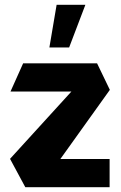

<svg xmlns="http://www.w3.org/2000/svg" viewBox="-20 -777 504 797"><path d="M24 -397V-398L76 -514H383L369 -397ZM207 -84 22 -117V-118L383 -514L436 -404ZM85 0 22 -117H435V0ZM185 -580 215 -757H334V-756L267 -580Z"/></svg>

Font: Foldit SemiBold
Style: Regular
Weight: 600
Version: Version 1.003